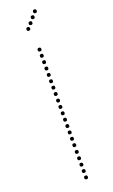

<svg xmlns="http://www.w3.org/2000/svg" viewBox="-175 -957 581 991"><g transform="rotate(-20 115.0 -462.0)"><path d="M116 -706Q106 -706 106 -716Q106 -726 116 -726Q126 -726 126 -716Q126 -706 116 -706ZM116 -672Q106 -672 106 -682Q106 -692 116 -692Q126 -692 126 -682Q126 -672 116 -672ZM116 -637Q106 -637 106 -647Q106 -657 116 -657Q126 -657 126 -647Q126 -637 116 -637ZM116 -602Q106 -602 106 -612Q106 -622 116 -622Q126 -622 126 -612Q126 -602 116 -602ZM116 -567Q106 -567 106 -577Q106 -587 116 -587Q126 -587 126 -577Q126 -567 116 -567ZM116 -532Q106 -532 106 -542Q106 -552 116 -552Q126 -552 126 -542Q126 -532 116 -532ZM116 -497Q106 -497 106 -507Q106 -517 116 -517Q126 -517 126 -507Q126 -497 116 -497ZM116 -462Q106 -462 106 -472Q106 -482 116 -482Q126 -482 126 -472Q126 -462 116 -462ZM116 -426Q106 -426 106 -436Q106 -446 116 -446Q126 -446 126 -436Q126 -426 116 -426ZM116 -391Q106 -391 106 -401Q106 -411 116 -411Q126 -411 126 -401Q126 -391 116 -391ZM116 -356Q106 -356 106 -366Q106 -376 116 -376Q126 -376 126 -366Q126 -356 116 -356ZM116 -321Q106 -321 106 -331Q106 -341 116 -341Q126 -341 126 -331Q126 -321 116 -321ZM116 -286Q106 -286 106 -296Q106 -306 116 -306Q126 -306 126 -296Q126 -286 116 -286ZM116 -251Q106 -251 106 -261Q106 -271 116 -271Q126 -271 126 -261Q126 -251 116 -251ZM116 -216Q106 -216 106 -226Q106 -236 116 -236Q126 -236 126 -226Q126 -216 116 -216ZM116 -181Q106 -181 106 -191Q106 -201 116 -201Q126 -201 126 -191Q126 -181 116 -181ZM116 -144Q106 -144 106 -154Q106 -164 116 -164Q126 -164 126 -154Q126 -144 116 -144ZM116 -109Q106 -109 106 -119Q106 -129 116 -129Q126 -129 126 -119Q126 -109 116 -109ZM116 -74Q106 -74 106 -84Q106 -94 116 -94Q126 -94 126 -84Q126 -74 116 -74ZM116 -39Q106 -39 106 -49Q106 -59 116 -59Q126 -59 126 -49Q126 -39 116 -39ZM116 -4Q106 -4 106 -14Q106 -24 116 -24Q126 -24 126 -14Q126 -4 116 -4ZM98 -826Q88 -826 88 -836Q88 -846 98 -846Q108 -846 108 -836Q108 -826 98 -826ZM119 -850Q109 -850 109 -860Q109 -870 119 -870Q129 -870 129 -860Q129 -850 119 -850ZM140 -875Q130 -875 130 -885Q130 -895 140 -895Q150 -895 150 -885Q150 -875 140 -875ZM161 -900Q151 -900 151 -910Q151 -920 161 -920Q171 -920 171 -910Q171 -900 161 -900Z"/></g></svg>

Font: Raleway Dots
Style: Regular
Weight: 400
Designer: Matt McInerney, Pablo Impallari, Rodrigo Fuenzalida, Brenda Gallo
Foundry: Matt McInerney, Pablo Impallari, Rodrigo Fuenzalida, Brenda Gallo
Version: Version 1.000